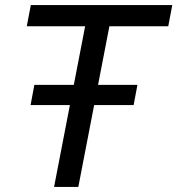

<svg xmlns="http://www.w3.org/2000/svg" viewBox="-20 -740 702 760"><path d="M101 -324 116 -404H524L509 -324ZM102 -720H662L646 -636H413L290 0H194L317 -636H86Z"/></svg>

Font: Kufam
Style: Italic
Weight: 400
Italic angle: -11°
Designer: Artur Schmal
Foundry: Original Type
Version: Version 1.301; ttfautohint (v1.8.3)